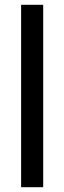

<svg xmlns="http://www.w3.org/2000/svg" viewBox="-20 -780 268 800"><path d="M68 -760H160V0H68Z"/></svg>

Font: Yekan
Style: Regular
Weight: 400
Designer: ParsMizban Co
Foundry: ParsMizban Co
Version: Version 2.000